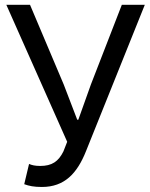

<svg xmlns="http://www.w3.org/2000/svg" viewBox="-20 -753 615 787"><path d="M151.7 13.4C244.4 13.4 296.1 -42.1 332.4 -133.1L573.6 -733.4H479.4L352.5 -406.4L301 -262.2H296.6L241.3 -406.4L103 -733.4H5.9L255.4 -171.8L240 -132.5C219.6 -91 192.8 -72.8 145.1 -72.8C123.5 -72.8 110.9 -76 99.1 -81L79.3 2C99.5 9.4 119.5 13.4 151.7 13.4Z"/></svg>

Font: Source Han Sans JP VF
Style: Regular
Weight: 250
Designer: Ryoko NISHIZUKA 西塚涼子 (kana, bopomofo & ideographs); Paul D. Hunt (Latin, Greek & Cyrillic); Sandoll Communications 산돌커뮤니
Foundry: Adobe
Version: Version 2.004;hotconv 1.0.118;makeotfexe 2.5.65603